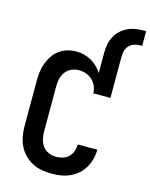

<svg xmlns="http://www.w3.org/2000/svg" viewBox="-132 -976 839 1071"><g transform="rotate(15 288.0 -440.0)"><path d="M271 12Q243 12 214 7Q185 2 159.5 -11.5Q134 -25 113.5 -46Q93 -67 80.5 -93Q68 -119 63 -147.5Q58 -176 58 -205V-465Q58 -491 61 -517Q64 -543 73 -567.5Q82 -592 96.5 -614Q111 -636 132 -651.5Q153 -667 178.5 -674.5Q204 -682 230 -682Q253 -682 275 -676.5Q297 -671 316.5 -660Q336 -649 352.5 -633Q369 -617 381 -598V-716Q381 -740 385.5 -763.5Q390 -787 401 -808.5Q412 -830 429.5 -846.5Q447 -863 468.5 -873.5Q490 -884 513.5 -888Q537 -892 561 -892H576V-807H561Q544 -807 527 -800.5Q510 -794 499 -781Q488 -768 484 -750.5Q480 -733 480 -716V-481H381Q381 -502 372.5 -521.5Q364 -541 349 -555.5Q334 -570 313.5 -577.5Q293 -585 272 -585Q250 -585 229 -576Q208 -567 194.5 -549Q181 -531 176 -509Q171 -487 171 -465V-205Q171 -183 176 -161Q181 -139 194 -121Q207 -103 228 -94Q249 -85 271 -85Q291 -85 310.5 -91Q330 -97 344 -111Q358 -125 364.5 -144Q371 -163 371 -183H484V-182Q484 -155 477 -128.5Q470 -102 456.5 -78.5Q443 -55 422.5 -37Q402 -19 377 -7.5Q352 4 325.5 8Q299 12 271 12Z"/></g></svg>

Font: Lode Term
Style: Bold
Weight: 700
Monospace: yes
Designer: Belleve Invis
Foundry: Belleve Invis
Version: Version 29.2.0